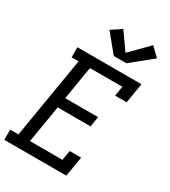

<svg xmlns="http://www.w3.org/2000/svg" viewBox="-235 -1097 1068 1209"><g transform="rotate(30 299.0 -492.5)"><path d="M-2 0V-74H58L156 -662H105V-735H571L547 -590H463L475 -661H239L199 -419H438L426 -345H187L142 -74H378L390 -145H473L449 0ZM331 -802 225 -931 298 -979 385 -856 512 -985 574 -925 423 -802Z"/></g></svg>

Font: Iosevka Etoile Oblique
Style: Regular
Weight: 400
Italic angle: -9°
Designer: Belleve Invis
Foundry: Belleve Invis
Version: Version 15.5.2; ttfautohint (v1.8.4)